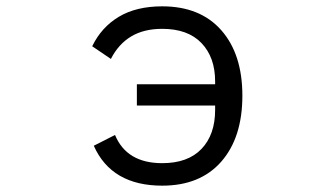

<svg xmlns="http://www.w3.org/2000/svg" viewBox="-20 -573 1040 606"><path d="M276 -113 343 -147Q380 -58 492 -58Q573 -58 616 -103Q659 -148 659 -226V-240H412V-307H659V-316Q659 -392 616 -437Q573 -482 492 -482Q434 -482 394 -458Q354 -434 330 -387L271 -427Q300 -487 355 -520Q410 -553 492 -553Q612 -553 678.5 -477.5Q745 -402 745 -271Q745 -139 678.5 -63Q612 13 492 13Q332 13 276 -113Z"/></svg>

Font: IBM Plex Sans JP
Style: Regular
Weight: 400
Designer: Mike Abbink; Paul van der Laan; Pieter van Rosmalen; Wujin Sim; Yejin Wi; Jinhee Kim; Boomi Park; Yona Kim; Kichan Ma
Foundry: Sandoll Inc.
Version: Version 1.000